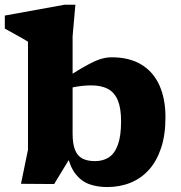

<svg xmlns="http://www.w3.org/2000/svg" viewBox="-33 -762 749 796"><path d="M245 -124H267.5L191.5 1L54 0L83 -141V-589Q76.5 -593.5 61.2 -602.2Q46 -611 26.2 -621.8Q6.5 -632.5 -13 -643.5V-697.5L235 -742.5H279.5L268 -611.5V-208.5Q268 -166.5 277.8 -141.2Q287.5 -116 308.2 -105Q329 -94 361 -94Q394.5 -94 418.8 -110Q443 -126 456 -162.5Q469 -199 469 -259.5Q469 -312.5 455.8 -345.2Q442.5 -378 415 -393Q387.5 -408 345 -408Q328 -408 308.5 -406Q289 -404 269 -399.8Q249 -395.5 230.5 -389.5L228.5 -431Q275.5 -462 307.5 -480.5Q339.5 -499 361 -508.5Q382.5 -518 398.8 -521.2Q415 -524.5 430 -524.5Q503 -524.5 552.8 -494.5Q602.5 -464.5 627.8 -408.5Q653 -352.5 653 -276Q653 -203 635 -148.8Q617 -94.5 584.8 -58.5Q552.5 -22.5 508.2 -4.5Q464 13.5 411.5 13.5Q371 13.5 337.8 1.8Q304.5 -10 280.8 -40Q257 -70 245 -124Z"/></svg>

Font: Newsreader 7pt
Style: Bold
Weight: 700
Designer: Hugues Gentile
Foundry: Production Type
Version: Version 1.003